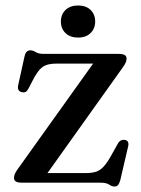

<svg xmlns="http://www.w3.org/2000/svg" viewBox="-20 -666 514 700"><path d="M427.5 -420 139.5 -16 120.5 -35H292Q315.5 -35 330.5 -40Q345.5 -45 358.2 -59Q371 -73 386 -100L409.5 -142Q414.5 -151 420.8 -154Q427 -157 434.5 -156Q443 -155 446.2 -149Q449.5 -143 447.5 -133.5L418.5 -9Q415 3.5 410.2 8.8Q405.5 14 397.5 14Q388 14 377.8 7Q367.5 0 346.5 0H60.5Q44 0 37.5 -4.5Q31 -9 31 -17.5Q31 -24 34 -31.5Q37 -39 45 -50L331.5 -451L348 -434H185Q164 -434 150 -429.2Q136 -424.5 125 -412.5Q114 -400.5 102 -378L84 -343.5Q79.5 -334.5 73.8 -331.2Q68 -328 59.5 -330Q51.5 -331.5 47.8 -337.8Q44 -344 46 -354L69 -458.5Q72 -472 77.2 -477.2Q82.5 -482.5 90.5 -482.5Q100.5 -482.5 110.5 -476Q120.5 -469.5 140 -469.5H412Q428.5 -469.5 435 -465.2Q441.5 -461 441.5 -452Q441.5 -446 438.5 -438.5Q435.5 -431 427.5 -420ZM264.5 -529Q236 -529 219 -545.2Q202 -561.5 202 -587.5Q202 -613.5 219 -629.8Q236 -646 264.5 -646Q293.5 -646 310.2 -629.8Q327 -613.5 327 -587.5Q327 -562 310.2 -545.5Q293.5 -529 264.5 -529Z"/></svg>

Font: Fraunces
Style: Regular
Weight: 400
Version: Version 1.000;[b76b70a41]